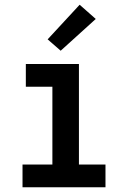

<svg xmlns="http://www.w3.org/2000/svg" viewBox="-20 -790 540 810"><path d="M75 0V-96H201V-424H89V-520H313V-96H425V0ZM236 -576 181 -624 316 -770 384 -710Z"/></svg>

Font: Iosevka SS04
Style: Bold
Weight: 700
Monospace: yes
Designer: Belleve Invis
Foundry: Belleve Invis
Version: Version 19.0.0; ttfautohint (v1.8.4)